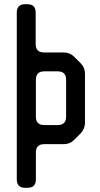

<svg xmlns="http://www.w3.org/2000/svg" viewBox="-20 -711 475 915"><path d="M100 184H111Q151 184 151 144V16Q151 -24 191 -24H284Q313 -24 333 -44L365 -76Q385 -98 385 -126V-360Q385 -389 365 -409L333 -441Q313 -461 284 -461H190Q150 -461 150 -501V-651Q150 -691 110 -691H100Q60 -691 60 -651V144Q60 184 100 184ZM151 -155V-331Q151 -371 191 -371H255Q295 -371 295 -331V-155Q295 -115 255 -115H191Q151 -115 151 -155Z"/></svg>

Font: WDXL Lubrifont JP N
Style: Regular
Weight: 400
Designer: [WDXL Lubrifont] Copyright 2020-2022 (c) NightFurySL2001, Skr-ZERO; [ZCOOL QingKe HuangYou] Copyright 2018-2022 (c) The 
Version: Version 2.001;hotconv 1.1.1;makeotfexe 2.6.0